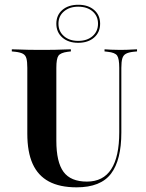

<svg xmlns="http://www.w3.org/2000/svg" viewBox="-20 -779 614 810"><path d="M95.2 -369.4V-492.7Q95.2 -518.5 91.5 -532.3Q87.9 -546 77 -552Q66.1 -558.1 45.2 -560.5L29.8 -562.1V-571Q41.9 -571 59.3 -570.2Q76.6 -569.4 98.8 -569Q121 -568.5 146 -568.5H156.5H166.9Q191.9 -568.5 212.9 -569Q233.9 -569.4 250.8 -570.2Q267.7 -571 279 -571V-562.1L265.3 -560.5Q235.5 -556.5 226.6 -544Q217.7 -531.5 217.7 -492.7V-369.4ZM303.2 11.3Q232.3 11.3 186.3 -13.3Q140.3 -37.9 117.7 -87.9Q95.2 -137.9 95.2 -215.3V-369.4H217.7V-185.5Q217.7 -95.2 248 -54Q278.2 -12.9 346.8 -12.9Q415.3 -12.9 449.2 -65.3Q483.1 -117.7 483.1 -221V-369.4H491.9V-220.2Q491.9 -104 448.4 -46.4Q404.8 11.3 303.2 11.3ZM483.1 -369.4V-492.7Q483.1 -531.5 474.2 -544.4Q465.3 -557.3 434.7 -560.5L421 -562.1V-571Q431.5 -570.2 448.8 -569.4Q466.1 -568.5 487.1 -568.5Q502.4 -568.5 515.7 -569Q529 -569.4 540.3 -570.2Q551.6 -571 558.1 -571V-562.1L541.9 -560.5Q521.8 -558.1 510.9 -552Q500 -546 496 -532.3Q491.9 -518.5 491.9 -492.7V-369.4ZM309.7 -598.4Q268.5 -598.4 243.1 -620.6Q217.7 -642.7 217.7 -679Q217.7 -715.3 243.1 -737.1Q268.5 -758.9 310.5 -758.9Q351.6 -758.9 377 -737.1Q402.4 -715.3 402.4 -679Q402.4 -642.7 377 -620.6Q351.6 -598.4 309.7 -598.4ZM309.7 -606.5Q347.6 -606.5 370.6 -626.6Q393.5 -646.8 393.5 -679Q393.5 -711.3 370.6 -731Q347.6 -750.8 309.7 -750.8Q273.4 -750.8 250 -731Q226.6 -711.3 226.6 -679Q226.6 -646.8 249.6 -626.6Q272.6 -606.5 309.7 -606.5Z"/></svg>

Font: Playfair 144pt SemiCondensed
Style: Bold
Weight: 700
Width: 4
Designer: Claus Eggers Sørensen
Foundry: Claus Eggers Sørensen
Version: Version 2.203